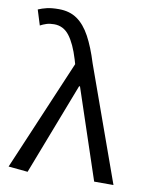

<svg xmlns="http://www.w3.org/2000/svg" viewBox="-90 -874 732 949"><g transform="rotate(10 276.0 -399.5)"><path d="M114.9 9.3 18 0 254.1 -555.4 247.5 -578.3Q224.8 -653.3 194.8 -692.5Q164.8 -731.7 118 -731.7Q95.8 -731.7 79.6 -726.4Q63.3 -721.1 48.8 -713.3L25 -789.6Q44.9 -798.2 68.5 -803.8Q92.1 -809.3 128 -809.3Q182.2 -809.3 220 -783Q257.8 -756.7 286.1 -704.5Q314.4 -652.3 338.4 -574.4L544.3 0H447.4L296.7 -451.3H292.3Z"/></g></svg>

Font: Noto Sans TC Thin
Style: Regular
Weight: 100
Designer: Ryoko NISHIZUKA 西塚涼子 (kana, bopomofo & ideographs); Paul D. Hunt (Latin, Greek & Cyrillic); Sandoll Communications 산돌커뮤니
Foundry: Adobe
Version: Version 2.004-H2;hotconv 1.0.118;makeotfexe 2.5.65603